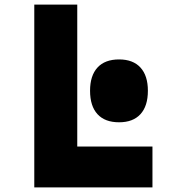

<svg xmlns="http://www.w3.org/2000/svg" viewBox="-20 -820 740 840"><path d="M130 0V-800H318V-179H647V0ZM501 -285Q439 -285 406.5 -320.5Q374 -356 374 -423Q374 -489 406.5 -524.5Q439 -560 501 -560Q562 -560 594.5 -524.5Q627 -489 627 -423Q627 -356 594.5 -320.5Q562 -285 501 -285Z"/></svg>

Font: Martian Mono ExtraBold
Style: Regular
Weight: 800
Monospace: yes
Designer: Roman Shamin
Foundry: Evil Martians
Version: Version 1.000; ttfautohint (v1.8.4.7-5d5b)